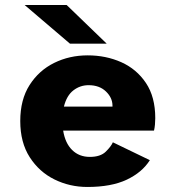

<svg xmlns="http://www.w3.org/2000/svg" viewBox="-20 -732 690 763"><path d="M327 11Q257 11 196.2 -19Q135.5 -49 98 -107.5Q60.5 -166 60.5 -251Q60.5 -336 97.5 -394Q134.5 -452 195.2 -482Q256 -512 328.5 -512Q401 -512 462 -484.8Q523 -457.5 560 -402.2Q597 -347 597 -262.5Q597 -250.5 595.8 -236.8Q594.5 -223 592 -213H231Q239 -163 266.8 -135.8Q294.5 -108.5 337 -108.5Q379 -108.5 400.2 -129.2Q421.5 -150 428.5 -166.5L575.5 -95.5Q545 -47 483.8 -18Q422.5 11 327 11ZM332 -393.5Q298.5 -393.5 271.8 -373Q245 -352.5 234 -308.5H427V-312Q427 -343.5 401 -368.5Q375 -393.5 332 -393.5ZM258 -558.5 78 -712H245L404 -558.5Z"/></svg>

Font: Trispace
Style: Bold
Weight: 700
Designer: Tyler Finck
Foundry: Etcetera Type Company
Version: Version 1.210; ttfautohint (v1.8.3)